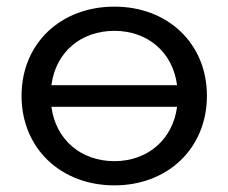

<svg xmlns="http://www.w3.org/2000/svg" viewBox="-20 -554 689 579"><path d="M325 -68C224 -68 148 -133 135 -232H514C501 -133 425 -68 325 -68ZM325 -461C425 -461 501 -397 514 -297H135C148 -397 224 -461 325 -461ZM325 -534C163 -534 45 -423 45 -265C45 -107 163 5 325 5C486 5 604 -107 604 -265C604 -423 486 -534 325 -534Z"/></svg>

Font: Montserrat-Alt1 Med
Style: Regular
Weight: 500
Designer: Differentunic
Foundry: Differentunic
Version: Version 7.222